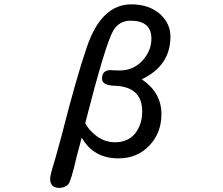

<svg xmlns="http://www.w3.org/2000/svg" viewBox="-20 -742 1040 896"><path d="M213.9 91.8Q213.9 75.2 236.3 3.9L266.6 -105.5Q335.9 -378.9 385.7 -523.4Q453.1 -721.7 592.8 -721.7Q673.8 -721.7 725.6 -677.7Q775.4 -632.8 775.4 -571.3Q775.4 -435.5 641.6 -372.1Q733.4 -309.6 733.4 -210Q733.4 -122.1 677.7 -63.5Q621.1 -2.9 532.2 -2.9Q417 -2.9 361.3 -99.6L337.9 -11.7Q311.5 104.5 297.9 119.1Q280.3 134.8 256.8 134.8Q213.9 134.8 213.9 91.8ZM610.4 -119.1Q643.6 -161.1 643.6 -221.7Q643.6 -337.9 514.6 -341.8Q456.1 -343.8 456.1 -375Q456.1 -415 497.1 -415L505.9 -414.1L538.1 -413.1Q601.6 -413.1 643.6 -458Q686.5 -503.9 686.5 -561.5Q686.5 -645.5 589.8 -645.5Q536.1 -645.5 508.8 -599.6Q472.7 -539.1 377.9 -168Q392.6 -135.7 431.6 -106.4Q470.7 -78.1 516.6 -78.1Q577.1 -78.1 610.4 -119.1Z"/></svg>

Font: jf-openhuninn-1.1
Style: Regular
Weight: 400
Designer: [Kosugi Maru]
      Designed by Motoya company      

      [Varela Round]
      Joe Prince(Latin component); Avraham Co
Foundry: justfont CO.,LTD.
Version: 1.1